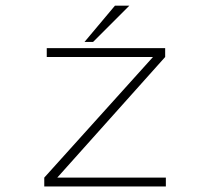

<svg xmlns="http://www.w3.org/2000/svg" viewBox="-20 -674 750 694"><path d="M187 -32H579.5V0H140V-32L533 -468H149V-500H577V-468ZM285.5 -522.5 395.5 -653.5H447.5L316.5 -522.5Z"/></svg>

Font: League Mono Thin
Style: Regular
Weight: 100
Width: 6
Designer: Tyler Finck
Foundry: The League of Moveable Type / Tyler Finck
Version: Version 2.300;RELEASE